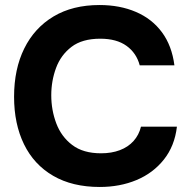

<svg xmlns="http://www.w3.org/2000/svg" viewBox="-20 -736 760 764"><path d="M377 8Q268 8 191.5 -36.5Q115 -81 75.5 -162Q36 -243 36 -351Q36 -461 76.5 -543Q117 -625 193 -670.5Q269 -716 376 -716Q457 -716 521 -688.5Q585 -661 624.5 -607.5Q664 -554 674 -476H536Q523 -525 483.5 -553.5Q444 -582 379 -582Q307 -582 264.5 -549.5Q222 -517 203 -465.5Q184 -414 184 -357Q184 -298 204 -245Q224 -192 267.5 -159Q311 -126 382 -126Q424 -126 457 -138.5Q490 -151 511.5 -175Q533 -199 541 -232H684Q675 -155 632 -101Q589 -47 523 -19.5Q457 8 377 8Z"/></svg>

Font: Onest
Style: Bold
Weight: 700
Designer: Dmitri Voloshin, Andrey Kudryavtsev
Foundry: Dmitri Voloshin, Andrey Kudryavtsev
Version: Version 1.000;gftools[0.9.33]